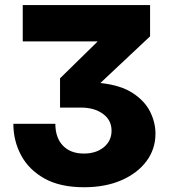

<svg xmlns="http://www.w3.org/2000/svg" viewBox="-20 -748 686 779"><path d="M321.3 11.7Q223.1 11.7 159.7 -24.2Q96.2 -60.1 65.2 -118.7Q34.2 -177.2 34.2 -245.6H204.6Q204.6 -189 235.4 -157Q266.1 -125 320.3 -125Q370.1 -125 401.4 -150.9Q432.6 -176.8 432.6 -217.8Q432.6 -260.7 397.7 -286.1Q362.8 -311.5 308.6 -311.5H223.6V-430.2L375.5 -579.1V-580.1H72.3V-727.5H588.9V-600.6L388.2 -412.1V-411.1Q470.2 -402.3 519 -370.1Q567.9 -337.9 589.4 -294.2Q610.8 -250.5 610.8 -206.1Q610.8 -143.1 574.2 -94Q537.6 -44.9 472.4 -16.6Q407.2 11.7 321.3 11.7Z"/></svg>

Font: Inter Display Extra Bold
Style: Regular
Weight: 800
Designer: Rasmus Andersson
Foundry: rsms
Version: Version 4.000;git-4fc901f